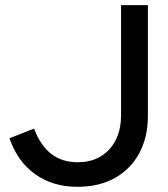

<svg xmlns="http://www.w3.org/2000/svg" viewBox="-20 -720 657 751"><path d="M282.8 10.7Q186.6 10.7 117.4 -38.8Q48.3 -88.3 17 -179.2L113.2 -217Q138.2 -150.4 180.7 -117.9Q223.2 -85.3 283.8 -85.3Q360.9 -85.3 407.2 -135.4Q453.5 -185.4 453.5 -269.4V-700H558.5V-267.2Q558.5 -182.9 524.5 -120.4Q490.6 -57.8 428.8 -23.5Q367.1 10.7 282.8 10.7Z"/></svg>

Font: Red Hat Display VF
Style: Regular
Weight: 300
Designer: Pentagram, MCKL
Foundry: Pentagram, MCKL
Version: Version 1.023